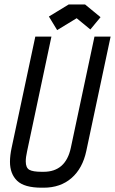

<svg xmlns="http://www.w3.org/2000/svg" viewBox="-20 -852 529 884"><path d="M371.6 -831.5 442.9 -772.9 396 -716.3 333 -768.1 243.2 -713.4 205.1 -775.9 296.4 -831.5ZM171.9 12.2Q91.8 12.2 58.8 -19.8Q25.9 -51.8 25.9 -106.9Q25.9 -136.2 33.7 -172.4L142.6 -683.6H216.8L105 -156.7Q98.6 -128.4 98.6 -108.9Q98.6 -79.6 115 -70.3Q131.3 -61 171.9 -61H180.7Q282.7 -61 306.2 -171.9L415 -683.6H489.3L377.4 -157.2Q360.4 -76.7 309.3 -32.2Q258.3 12.2 180.7 12.2Z"/></svg>

Font: Anka/Coder Narrow
Style: Italic
Weight: 400
Width: 3
Italic angle: -12°
Monospace: yes
Version: Version 001.100